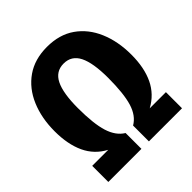

<svg xmlns="http://www.w3.org/2000/svg" viewBox="-196 -868 1007 1007"><g transform="rotate(-45 307.5 -364.5)"><path d="M307.7 -605.1Q249.2 -605.1 222.3 -551.3Q195.4 -497.4 195.4 -386.7Q195.4 -270.8 215.1 -207.7Q234.9 -144.6 280 -117.4V0H34.4V-119.5H153.3Q86.2 -154.9 54.6 -222.6Q23.1 -290.3 23.1 -386.7Q23.1 -485.1 56.2 -562.6Q89.2 -640 152.8 -684.4Q216.4 -728.7 307.7 -728.7Q399.5 -728.7 462.8 -684.4Q526.2 -640 559.2 -562.6Q592.3 -485.1 592.3 -386.7Q592.3 -290.3 560.3 -223.1Q528.2 -155.9 461 -119.5H581V0H335.4V-117.4Q381.5 -144.1 400.8 -207.4Q420 -270.8 420 -386.7Q420 -497.4 393.1 -551.3Q366.2 -605.1 307.7 -605.1Z"/></g></svg>

Font: FiraCode Nerd Font Mono
Style: Bold
Weight: 700
Monospace: yes
Designer: Carrois Corporate, Edenspiekermann AG, Nikita Prokopov
Foundry: Carrois Corporate, Edenspiekermann AG, Nikita Prokopov
Version: Version 6.002;Nerd Fonts 3.3.0